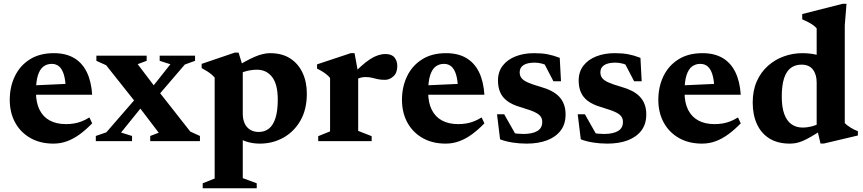

<svg xmlns="http://www.w3.org/2000/svg" viewBox="-20 -738 4514 1004"><path d="M261.5 -460Q324 -460 367 -434.8Q410 -409.5 433.8 -361Q457.5 -312.5 462 -242.5H132.5V-290.5L385 -302L324 -274.5Q322.5 -319 314 -347.5Q305.5 -376 289.8 -390Q274 -404 250.5 -404Q226 -404 207.5 -390.5Q189 -377 178.5 -345Q168 -313 168 -256.5Q168 -201 186.8 -163.8Q205.5 -126.5 240.5 -107.8Q275.5 -89 324.5 -89Q347.5 -89 368 -92.5Q388.5 -96 408 -103.8Q427.5 -111.5 447.5 -124L462 -93Q431 -61 398.8 -37Q366.5 -13 332 0Q297.5 13 259.5 13Q190 13 138.5 -16.5Q87 -46 59 -97.5Q31 -149 31 -216Q31 -284 57.8 -339.5Q84.5 -395 136 -427.5Q187.5 -460 261.5 -460Z M975 -50 1025.5 -27V0H765.5V-27L810 -44L706.5 -180L696.5 -193.5L535 -397L484 -420V-447H747V-420L700 -402.5L794 -278.5L806.5 -264.5ZM748.5 -212.5 613 -45 670.5 -27V0H481V-27L536 -46L704.5 -240L748.5 -247.5L871 -402L815 -420V-447H1000V-420L946.5 -400.5L791.5 -220Z M1432.5 -217.5Q1432.5 -296.5 1403.2 -335Q1374 -373.5 1323 -373.5Q1306 -373.5 1288.2 -370.5Q1270.5 -367.5 1253.8 -361.8Q1237 -356 1222 -346.5L1211 -386Q1240 -404.5 1265 -418Q1290 -431.5 1312 -441Q1334 -450.5 1353.8 -455.2Q1373.5 -460 1392 -460Q1455 -460 1497.5 -432.5Q1540 -405 1562.2 -357.2Q1584.5 -309.5 1584.5 -248Q1584.5 -165.5 1550.8 -107Q1517 -48.5 1461.2 -17.8Q1405.5 13 1339 13Q1309 13 1283 6.5Q1257 0 1232.5 -12.8Q1208 -25.5 1182.5 -44H1249.5V193.5L1322.5 220.5V246.5H1040V220.5L1102.5 195.5V-332.5Q1095.5 -341 1085.5 -349.2Q1075.5 -357.5 1062.8 -365.5Q1050 -373.5 1034.5 -382V-404L1208 -463H1227.5L1249.5 -391.5V-143.5Q1249.5 -114.5 1259.2 -93Q1269 -71.5 1287.8 -59.8Q1306.5 -48 1333 -48Q1364 -48 1386.2 -65.5Q1408.5 -83 1420.5 -120.5Q1432.5 -158 1432.5 -217.5Z M1995.5 -455.5Q2028.5 -455.5 2043 -437.2Q2057.5 -419 2057.5 -393Q2057.5 -357 2037.2 -338.8Q2017 -320.5 1993 -320.5Q1970.5 -320.5 1954.8 -324.2Q1939 -328 1924.8 -331.5Q1910.5 -335 1891.5 -335Q1879.5 -335 1868.5 -332.5Q1857.5 -330 1847 -324.8Q1836.5 -319.5 1826 -311L1813.5 -337.5Q1843.5 -369.5 1868.5 -392Q1893.5 -414.5 1915.2 -428.5Q1937 -442.5 1956.8 -449Q1976.5 -455.5 1995.5 -455.5ZM1853 -356V-53.5L1923.5 -26V0H1644V-26L1706 -51V-330Q1698.5 -340 1688.2 -348.2Q1678 -356.5 1665.5 -364.2Q1653 -372 1638 -379V-401.5L1814 -460H1834Z M2312.5 -460Q2375 -460 2418 -434.8Q2461 -409.5 2484.8 -361Q2508.5 -312.5 2513 -242.5H2183.5V-290.5L2436 -302L2375 -274.5Q2373.5 -319 2365 -347.5Q2356.5 -376 2340.8 -390Q2325 -404 2301.5 -404Q2277 -404 2258.5 -390.5Q2240 -377 2229.5 -345Q2219 -313 2219 -256.5Q2219 -201 2237.8 -163.8Q2256.5 -126.5 2291.5 -107.8Q2326.5 -89 2375.5 -89Q2398.5 -89 2419 -92.5Q2439.5 -96 2459 -103.8Q2478.5 -111.5 2498.5 -124L2513 -93Q2482 -61 2449.8 -37Q2417.5 -13 2383 0Q2348.5 13 2310.5 13Q2241 13 2189.5 -16.5Q2138 -46 2110 -97.5Q2082 -149 2082 -216Q2082 -284 2108.8 -339.5Q2135.5 -395 2187 -427.5Q2238.5 -460 2312.5 -460Z M2772.5 -460Q2813.5 -460 2843.5 -454.2Q2873.5 -448.5 2907 -435.5L2913.5 -313H2874L2811.5 -433L2858 -387.5Q2837 -399 2816.2 -404.8Q2795.5 -410.5 2777 -410.5Q2737.5 -410.5 2717.5 -397.5Q2697.5 -384.5 2697.5 -360Q2697.5 -342 2707.2 -329.5Q2717 -317 2740.8 -306.5Q2764.5 -296 2806.5 -284Q2838.5 -275 2862.8 -262.5Q2887 -250 2903.5 -232.8Q2920 -215.5 2928.8 -192.5Q2937.5 -169.5 2937.5 -139.5Q2937.5 -89 2911.8 -55.2Q2886 -21.5 2840.5 -4.2Q2795 13 2734 13Q2695 13 2659.2 7.2Q2623.5 1.5 2595 -9.5L2579 -140.5H2616.5L2690.5 -10L2619.5 -54.5Q2637.5 -48 2653.8 -44.2Q2670 -40.5 2686 -39Q2702 -37.5 2716.5 -37.5Q2763.5 -37.5 2789.5 -52.8Q2815.5 -68 2815.5 -100Q2815.5 -115.5 2808.5 -126.5Q2801.5 -137.5 2787 -146Q2772.5 -154.5 2750.5 -162.2Q2728.5 -170 2698 -179Q2657.5 -191 2632.2 -210Q2607 -229 2595.5 -255.5Q2584 -282 2584 -316.5Q2584 -363 2609 -395Q2634 -427 2676.8 -443.5Q2719.5 -460 2772.5 -460Z M3194.5 -460Q3235.5 -460 3265.5 -454.2Q3295.5 -448.5 3329 -435.5L3335.5 -313H3296L3233.5 -433L3280 -387.5Q3259 -399 3238.2 -404.8Q3217.5 -410.5 3199 -410.5Q3159.5 -410.5 3139.5 -397.5Q3119.5 -384.5 3119.5 -360Q3119.5 -342 3129.2 -329.5Q3139 -317 3162.8 -306.5Q3186.5 -296 3228.5 -284Q3260.5 -275 3284.8 -262.5Q3309 -250 3325.5 -232.8Q3342 -215.5 3350.8 -192.5Q3359.5 -169.5 3359.5 -139.5Q3359.5 -89 3333.8 -55.2Q3308 -21.5 3262.5 -4.2Q3217 13 3156 13Q3117 13 3081.2 7.2Q3045.5 1.5 3017 -9.5L3001 -140.5H3038.5L3112.5 -10L3041.5 -54.5Q3059.5 -48 3075.8 -44.2Q3092 -40.5 3108 -39Q3124 -37.5 3138.5 -37.5Q3185.5 -37.5 3211.5 -52.8Q3237.5 -68 3237.5 -100Q3237.5 -115.5 3230.5 -126.5Q3223.5 -137.5 3209 -146Q3194.5 -154.5 3172.5 -162.2Q3150.5 -170 3120 -179Q3079.5 -191 3054.2 -210Q3029 -229 3017.5 -255.5Q3006 -282 3006 -316.5Q3006 -363 3031 -395Q3056 -427 3098.8 -443.5Q3141.5 -460 3194.5 -460Z M3653 -460Q3715.5 -460 3758.5 -434.8Q3801.5 -409.5 3825.2 -361Q3849 -312.5 3853.5 -242.5H3524V-290.5L3776.5 -302L3715.5 -274.5Q3714 -319 3705.5 -347.5Q3697 -376 3681.2 -390Q3665.5 -404 3642 -404Q3617.5 -404 3599 -390.5Q3580.5 -377 3570 -345Q3559.5 -313 3559.5 -256.5Q3559.5 -201 3578.2 -163.8Q3597 -126.5 3632 -107.8Q3667 -89 3716 -89Q3739 -89 3759.5 -92.5Q3780 -96 3799.5 -103.8Q3819 -111.5 3839 -124L3853.5 -93Q3822.5 -61 3790.2 -37Q3758 -13 3723.5 0Q3689 13 3651 13Q3581.5 13 3530 -16.5Q3478.5 -46 3450.5 -97.5Q3422.5 -149 3422.5 -216Q3422.5 -284 3449.2 -339.5Q3476 -395 3527.5 -427.5Q3579 -460 3653 -460Z M4250.5 -307Q4250.5 -348.5 4230.8 -374.2Q4211 -400 4171 -400Q4138.5 -400 4115.2 -382.8Q4092 -365.5 4080 -328.5Q4068 -291.5 4068 -233Q4068 -177.5 4081 -141.8Q4094 -106 4118.5 -88.5Q4143 -71 4177 -71Q4201 -71 4227 -77.8Q4253 -84.5 4276.5 -100V-57.5Q4243.5 -36 4219 -22Q4194.5 -8 4175.8 -0.2Q4157 7.5 4141.2 10.2Q4125.5 13 4110 13Q4046.5 13 4003.2 -14Q3960 -41 3938 -89.5Q3916 -138 3916 -201.5Q3916 -264.5 3937.2 -312.5Q3958.5 -360.5 3995.5 -393.5Q4032.5 -426.5 4079 -443.2Q4125.5 -460 4176 -460Q4204.5 -460 4230 -455.8Q4255.5 -451.5 4282.2 -442.8Q4309 -434 4340.5 -419L4250.5 -409.5V-589.5Q4243.5 -598.5 4232.2 -606.5Q4221 -614.5 4206.8 -622Q4192.5 -629.5 4175 -637V-664.5L4385.5 -718H4406.5L4397.5 -606.5V-94Q4403 -88.5 4410.8 -82.5Q4418.5 -76.5 4427.8 -70.8Q4437 -65 4446.8 -60.2Q4456.5 -55.5 4466 -52V-29.5L4288.5 12.5H4270.5L4250.5 -73Z"/></svg>

Font: Newsreader 16pt 16pt
Style: Bold
Weight: 700
Version: Version 1.003